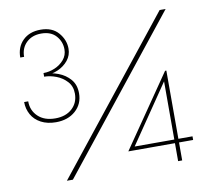

<svg xmlns="http://www.w3.org/2000/svg" viewBox="-78 -795 976 884"><g transform="rotate(-10 410.0 -353.0)"><path d="M722 -700 165 0H193L750 -700ZM145 -494Q180 -494 210 -507Q240 -520 259 -543.5Q278 -567 278 -598Q278 -639 249 -672.5Q220 -706 166 -706Q114 -706 83 -675.5Q52 -645 52 -596H70Q70 -637 96.5 -662.5Q123 -688 166 -688Q211 -688 235 -661Q259 -634 259 -598Q259 -570 241.5 -549.5Q224 -529 198 -518Q172 -507 145 -507ZM163 -274Q219 -274 254.5 -305.5Q290 -337 290 -387Q290 -427 268 -452.5Q246 -478 213 -490.5Q180 -503 145 -503V-490Q172 -490 201 -479Q230 -468 250.5 -445.5Q271 -423 271 -389Q271 -346 241.5 -319Q212 -292 163 -292Q112 -292 82.5 -320Q53 -348 53 -391H34Q34 -359 49 -332Q64 -305 93.5 -289.5Q123 -274 163 -274ZM467 -84H770V-101H697H693H484ZM488 -84 685 -373V-95V-91V0H704V-420H698L467 -84Z"/></g></svg>

Font: Jost ExtraLight
Style: Regular
Weight: 250
Version: Version 3.710